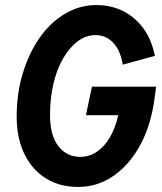

<svg xmlns="http://www.w3.org/2000/svg" viewBox="-20 -730 640 760"><path d="M289 10Q216 10 161.5 -24Q107 -58 76.5 -120.5Q46 -183 46 -269Q46 -361 70.5 -441Q95 -521 137.5 -581.5Q180 -642 238 -676Q296 -710 361 -710Q419 -710 466.5 -686.5Q514 -663 547 -618.5Q580 -574 593 -509L466 -474Q457 -530 428.5 -560.5Q400 -591 358 -591Q320 -591 287.5 -566.5Q255 -542 230 -499Q205 -456 191.5 -398.5Q178 -341 178 -275Q178 -194 211 -151.5Q244 -109 298 -109Q333 -109 363 -129Q393 -149 415 -186.5Q437 -224 448 -274H320L344 -387H598L593 -350Q580 -241 537.5 -160.5Q495 -80 431 -35Q367 10 289 10Z"/></svg>

Font: Red Hat Mono SemiBold
Style: Italic
Weight: 600
Italic angle: -12°
Monospace: yes
Designer: Pentagram, MCKL
Foundry: MCKL
Version: Version 1.030